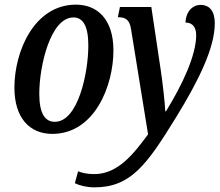

<svg xmlns="http://www.w3.org/2000/svg" viewBox="-20 -566 946 826"><path d="M205 10C387 10 468 -197 468 -349C468 -484 398 -546 307 -546C127 -546 42 -345 42 -189C42 -59 107 10 205 10ZM386 240C542 240 611 144 736 -59C839 -226 904 -363 904 -466C904 -518 882 -545 842 -545C810 -545 780 -518 778 -469C811 -469 824 -445 824 -415C824 -329 766 -204 694 -87H691C690 -120 679 -216 671 -268L631 -536H496L487 -492C523 -492 538 -479 544 -439L617 12C559 90 490 183 386 183C356 183 333 178 316 171L302 222C324 233 355 240 386 240ZM216 -42C175 -42 149 -75 149 -163C149 -282 197 -491 296 -491C336 -491 360 -456 360 -370C360 -253 316 -42 216 -42Z"/></svg>

Font: Noto Serif Condensed Medium
Style: Italic
Weight: 500
Width: 3
Italic angle: -12°
Designer: Monotype Design Team
Foundry: Monotype Imaging Inc.
Version: Version 2.013